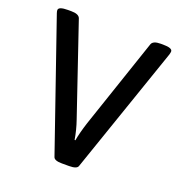

<svg xmlns="http://www.w3.org/2000/svg" viewBox="-127 -812 872 924"><g transform="rotate(20 308.5 -350.0)"><path d="M246 -15 20 -669Q17 -678 17 -684Q17 -702 65 -702H82Q121 -702 128 -682L285 -220Q301 -174 309 -125H313Q320 -165 338 -221L494 -682Q501 -702 540 -702H552Q600 -702 600 -684Q600 -679 597 -668L372 -15Q367 2 327 2H290Q251 2 246 -15Z"/></g></svg>

Font: Asap-Medium
Style: Regular
Weight: 500
Designer: Pablo Cosgaya
Foundry: Omnibus-Type
Version: Version 2.000; ttfautohint (v1.8)